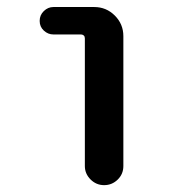

<svg xmlns="http://www.w3.org/2000/svg" viewBox="-20 -540 540 560"><path d="M135.7 -439.5Q120.1 -439.5 107.9 -450.7Q95.7 -461.9 95.7 -479Q95.7 -496.1 107.9 -507.8Q120.1 -519.5 135.7 -519.5H254.9Q290 -519.5 314.9 -494.6Q339.8 -469.7 339.8 -434.6V-55.7Q339.8 -32.2 323.2 -16.1Q306.6 0 283.7 0Q260.7 0 244.1 -16.6Q227.5 -33.2 227.5 -55.7V-427.7Q227.5 -438.5 216.8 -439.5Z"/></svg>

Font: Rounded-X Mgen+ 1mn medium
Style: Regular
Weight: 500
Designer: [Source Han Sans]
Ryoko NISHIZUKA  (kana & ideographs); Paul D. Hunt (Latin, Greek & Cyrillic); Wenlong ZHANG  (bopomofo
Version: Version 1.059.20150602